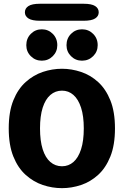

<svg xmlns="http://www.w3.org/2000/svg" viewBox="-20 -991 659 1022"><path d="M310 10.5Q258 10.5 208 -6.2Q158 -23 116.8 -60Q75.5 -97 51 -158Q26.5 -219 26.5 -307.5Q26.5 -396 51 -456.8Q75.5 -517.5 116.8 -554.5Q158 -591.5 208 -608.2Q258 -625 310 -625Q361 -625 411.2 -608.2Q461.5 -591.5 502.2 -554.5Q543 -517.5 567.5 -456.8Q592 -396 592 -307.5Q592 -219 567.5 -158Q543 -97 502.2 -60Q461.5 -23 411.2 -6.2Q361 10.5 310 10.5ZM310 -106Q345 -106 371 -128.8Q397 -151.5 411.5 -196.5Q426 -241.5 426 -307.5Q426 -373 411.5 -417.8Q397 -462.5 371 -485.5Q345 -508.5 310 -508.5Q274.5 -508.5 248 -485.5Q221.5 -462.5 207.2 -417.8Q193 -373 193 -307.5Q193 -241.5 207.2 -196.5Q221.5 -151.5 248 -128.8Q274.5 -106 310 -106ZM202.5 -668Q168 -668 144 -692Q120 -716 120 -750.5Q120 -786.5 144 -810.8Q168 -835 202.5 -835Q237 -835 261 -810.8Q285 -786.5 285 -750.5Q285 -716 261 -692Q237 -668 202.5 -668ZM416.5 -668Q382 -668 358 -692Q334 -716 334 -750.5Q334 -786.5 358 -810.8Q382 -835 416.5 -835Q451.5 -835 475.8 -810.8Q500 -786.5 500 -750.5Q500 -716 475.8 -692Q451.5 -668 416.5 -668ZM112.5 -925.5Q112.5 -946.5 131.5 -958.8Q150.5 -971 192 -971H425.5Q467.5 -971 486.5 -958.8Q505.5 -946.5 505.5 -925.5Q505.5 -905 486.5 -892.8Q467.5 -880.5 425.5 -880.5H192Q150.5 -880.5 131.5 -892.8Q112.5 -905 112.5 -925.5Z"/></svg>

Font: Sono ExtraLight Monospace
Style: Bold
Weight: 700
Version: Version 2.112